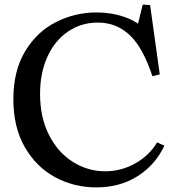

<svg xmlns="http://www.w3.org/2000/svg" viewBox="-20 -804 756 834"><path d="M400 -750Q464 -750 521.5 -730Q579 -710 616 -669L569 -658L600 -784L632 -782L674 -481L642 -473Q601 -598 543 -652Q485 -706 405 -706Q333 -706 275.5 -667Q218 -628 186 -557.5Q154 -487 154 -396Q154 -294 193 -217.5Q232 -141 297 -100.5Q362 -60 437 -60Q507 -60 568 -94.5Q629 -129 662 -185H664L694 -171Q655 -88 578 -39Q501 10 398 10Q302 10 220 -34Q138 -78 88 -164.5Q38 -251 38 -373Q38 -496 89 -581Q140 -666 223 -708Q306 -750 400 -750Z"/></svg>

Font: Minipax
Style: Regular
Weight: 400
Designer: Raphaël Ronot
Foundry: Velvetyne Type Foundry
Version: Version 1.000